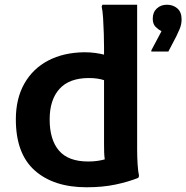

<svg xmlns="http://www.w3.org/2000/svg" viewBox="-20 -780 788 812"><path d="M346 12Q207 12 127 -59Q47 -130 47 -275Q47 -363 83 -426.5Q119 -490 184 -524Q249 -558 337 -559Q362 -559 383 -556Q404 -553 420 -549V-580Q420 -604 419 -638Q418 -672 416 -703.5Q414 -735 410 -752L413 -760H560V-197Q560 -177 560 -146Q560 -115 562 -84.5Q564 -54 568 -36L565 -28Q523 -11 468.5 0.5Q414 12 346 12ZM190 -275Q190 -189 229.5 -143Q269 -97 353 -97Q374 -97 391.5 -99.5Q409 -102 423 -106Q421 -120 420.5 -136Q420 -152 420 -170V-441Q408 -445 392 -447.5Q376 -450 356 -450Q273 -450 231.5 -404Q190 -358 190 -275ZM663 -648Q651 -654 638.5 -666Q626 -678 626 -701Q626 -728 643 -744Q660 -760 686 -760Q712 -760 730 -744.5Q748 -729 748 -698Q748 -677 740 -658Q732 -639 726 -627L692 -562H620V-567Z"/></svg>

Font: Kufam SemiBold
Style: Regular
Weight: 600
Designer: Wael Morcos, Artur Schmal
Foundry: Original Type
Version: Version 1.300; ttfautohint (v1.8.3)